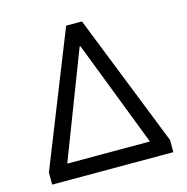

<svg xmlns="http://www.w3.org/2000/svg" viewBox="-104 -804 879 903"><g transform="rotate(-15 335.0 -352.5)"><path d="M40 0V-59L297 -705H374L630 -59V0ZM333 -594 120 -40 116 -77H554L551 -40L337 -594Z"/></g></svg>

Font: Nunito Sans 8pt
Style: Regular
Weight: 400
Version: Version 3.101;gftools[0.9.27]